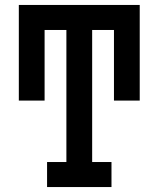

<svg xmlns="http://www.w3.org/2000/svg" viewBox="-20 -755 640 775"><path d="M170 0V-101H248V-634H160V-349H56V-735H544V-349H440V-634H352V-101H430V0Z"/></svg>

Font: Iosevka HT Extended
Style: Bold
Weight: 700
Width: 7
Monospace: yes
Designer: Belleve Invis
Foundry: Belleve Invis
Version: Version 32.3.0; ttfautohint (v1.8.4)